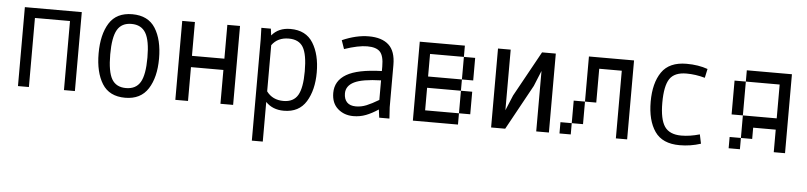

<svg xmlns="http://www.w3.org/2000/svg" viewBox="-41 -661 4457 1060"><g transform="rotate(5 2187.5 -131.0)"><path d="M316.4 0V-382.8H122.1V0H61.5V-437.5H377V0Z M489.3 -218.8Q489.3 -323.2 528.8 -386.7Q568.4 -450.2 656.2 -450.2Q744.1 -450.2 784.2 -386.7Q824.2 -323.2 824.2 -218.8Q824.2 -115.2 783.2 -51.3Q742.2 12.7 656.2 12.7Q568.4 12.7 528.8 -50.8Q489.3 -114.3 489.3 -218.8ZM759.8 -218.8Q759.8 -313.5 735.4 -355Q710.9 -396.5 656.2 -396.5Q601.6 -396.5 577.6 -355Q553.7 -313.5 553.7 -218.8Q553.7 -123 577.6 -82Q601.6 -41 656.2 -41Q710.9 -41 735.4 -82Q759.8 -123 759.8 -218.8Z M1183.6 0V-187.5H1003.9V0H933.6V-437.5H1003.9V-250H1183.6V-437.5H1253.9V0Z M1698.2 -218.8Q1698.2 -121.1 1658.7 -56.6Q1619.1 7.8 1535.2 7.8Q1472.7 7.8 1434.6 -32.2V187.5H1374V-375L1372.1 -437.5H1424.8L1429.7 -400.4Q1466.8 -445.3 1533.2 -445.3Q1619.1 -445.3 1658.7 -381.3Q1698.2 -317.4 1698.2 -218.8ZM1631.8 -218.8Q1631.8 -312.5 1608.4 -352.1Q1585 -391.6 1528.3 -391.6Q1466.8 -391.6 1434.6 -346.7V-90.8Q1467.8 -45.9 1528.3 -45.9Q1584 -45.9 1607.9 -86.4Q1631.8 -127 1631.8 -218.8Z M2063.5 0 2057.6 -44.9Q2022.5 -21.5 1989.7 -8.8Q1957 3.9 1919.9 3.9Q1869.1 3.9 1834 -26.9Q1798.8 -57.6 1798.8 -114.3Q1798.8 -181.6 1860.4 -217.8Q1921.9 -253.9 2055.7 -257.8V-283.2Q2055.7 -341.8 2034.7 -364.3Q2013.7 -386.7 1963.9 -386.7Q1914.1 -386.7 1836.9 -360.4L1820.3 -408.2Q1898.4 -442.4 1967.8 -442.4Q2040 -442.4 2078.1 -407.7Q2116.2 -373 2116.2 -296.9V-62.5L2120.1 0ZM1929.7 -50.8Q1959 -50.8 1987.8 -62.5Q2016.6 -74.2 2055.7 -97.7V-206.1Q1952.1 -203.1 1907.7 -181.2Q1863.3 -159.2 1863.3 -117.2Q1863.3 -85.9 1879.9 -68.4Q1896.5 -50.8 1929.7 -50.8Z M2500 -250V-187.5H2312.5V-62.5H2500V0H2250V-437.5H2500V-375H2312.5V-250ZM2500 -375H2562.5V-250H2500ZM2500 -62.5V-187.5H2562.5V-62.5Z M3003.9 -437.5V0H2933.6V-335L2898.4 -249L2761.7 0H2683.6V-437.5H2753.9V-101.6L2789.1 -186.5L2927.7 -437.5Z M3437.5 -437.5V0H3375V-375H3250V-187.5H3187.5V-437.5ZM3125 -187.5H3187.5V-62.5H3125ZM3062.5 0V-62.5H3125V0Z M3732.4 -390.6Q3666 -390.6 3639.6 -351.1Q3613.3 -311.5 3613.3 -218.8Q3613.3 -127 3640.6 -86.9Q3668 -46.9 3733.4 -46.9Q3781.2 -46.9 3835 -62.5L3845.7 -11.7Q3789.1 6.8 3728.5 6.8Q3632.8 6.8 3590.8 -54.2Q3548.8 -115.2 3548.8 -218.8Q3548.8 -322.3 3590.8 -383.3Q3632.8 -444.3 3728.5 -444.3Q3793.9 -444.3 3845.7 -425.8L3835 -376Q3783.2 -390.6 3732.4 -390.6Z M4312.5 -437.5V0H4250V-125H4125V-62.5H4062.5V-187.5H4250V-375H4062.5V-437.5ZM4062.5 -187.5H4000V-375H4062.5ZM4000 0V-62.5H4062.5V0Z"/></g></svg>

Font: Sudo Light
Style: Regular
Weight: 300
Monospace: yes
Designer: Jens Kutilek
Foundry: Jens Kutilek
Version: Version 0.040